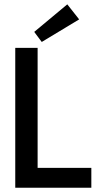

<svg xmlns="http://www.w3.org/2000/svg" viewBox="-20 -886 508 906"><path d="M52 -660H157.5V-94H411V0H52ZM177 -688 141.5 -735.5 297.5 -865.5 353.5 -794.5Z"/></svg>

Font: League Spartan Thin Medium
Style: Regular
Weight: 500
Version: Version 2.002